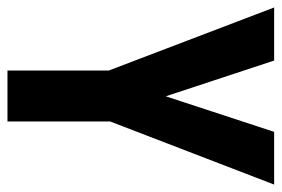

<svg xmlns="http://www.w3.org/2000/svg" viewBox="-140 -614 754 514"><g transform="rotate(90 237.0 -357.0)"><path d="M237.8 -423.8 333 -713.9H474.1L305.2 -274.9V0H168.9V-271L0 -713.9H142.1Z"/></g></svg>

Font: Open Sans Condensed
Style: Bold
Weight: 700
Width: 3
Designer: Monotype Design Team
Foundry: Monotype Imaging Inc.
Version: Version 3.003; ttfautohint (v1.8.4)